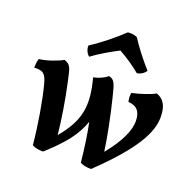

<svg xmlns="http://www.w3.org/2000/svg" viewBox="-126 -839 986 978"><g transform="rotate(20 366.5 -350.5)"><path d="M262 -525C303 -555 354 -585 401 -609C441 -587 482 -560 519 -529C539 -532 557 -544 566 -559C523 -608 487 -654 456 -702C440 -709 422 -711 405 -709C357 -663 298 -616 239 -577C238 -559 247 -537 262 -525ZM650 -467C627 -453 567 -433 527 -425C524 -409 525 -393 529 -377C575 -374 598 -350 598 -296C598 -250 571 -182 500 -96C489 -176 468 -279 445 -372C427 -447 421 -459 392 -467C374 -452 347 -439 317 -433C357 -285 338 -203 248 -95C240 -174 224 -277 203 -371C188 -441 185 -455 150 -467C123 -451 64 -430 25 -426C20 -412 18 -389 18 -377C70 -380 81 -364 94 -317C114 -243 137 -110 147 -3C162 6 186 10 207 9C301 -76 349 -136 376 -214C389 -152 399 -83 407 -3C423 6 446 10 467 9C658 -174 710 -278 710 -360C710 -424 687 -454 650 -467Z"/></g></svg>

Font: Vollkorn Semibold
Style: Italic
Weight: 600
Italic angle: -11°
Designer: Friedrich Althausen
Foundry: Friedrich Althausen
Version: Version 4.015;PS 004.015;hotconv 1.0.88;makeotf.lib2.5.64775